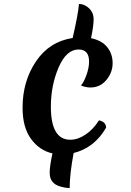

<svg xmlns="http://www.w3.org/2000/svg" viewBox="-20 -852 660 970"><path d="M237 -313Q237 -146 335 -146Q373 -146 412 -172Q451 -198 480 -244Q516 -236 516 -207Q457 -105 352 -79Q332 28 332 98Q311 98 284 90Q231 75 231 21Q231 -13 245 -77Q179 -92 136.5 -150.5Q94 -209 94 -308Q94 -441 161.5 -541.5Q229 -642 347 -660Q375 -781 379 -832Q407 -832 430 -810Q453 -788 453 -755Q453 -722 440 -659Q494 -648 521.5 -614Q549 -580 549 -533Q549 -486 517.5 -448Q486 -410 437 -410Q413 -410 389 -420Q404 -437 417 -473.5Q430 -510 430 -541Q430 -602 377 -602Q315 -602 276 -511Q237 -420 237 -313Z"/></svg>

Font: MeriendaOneRegular
Style: Regular
Weight: 400
Designer: Eduardo Rodriguez Tunni
Foundry: Eduardo Rodriguez Tunni
Version: Version 1.001